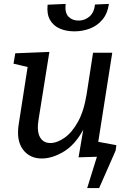

<svg xmlns="http://www.w3.org/2000/svg" viewBox="-20 -799 656 980"><path d="M196 10Q132 11 97 -36Q62 -83 76 -168L121 -457L49 -474L58 -527L232 -534L177 -190Q167 -131 183.5 -100Q200 -69 237 -69Q271 -69 309 -95.5Q347 -122 377.5 -176.5Q408 -231 422 -317L455 -530H553L481 -72L555 -54L547 -1L381 4L405 -137Q363 -60 306 -25.5Q249 9 196 10ZM360 -639Q318 -639 285.5 -653Q253 -667 235.5 -697Q218 -727 223 -775L315 -779Q310 -734 329.5 -714Q349 -694 381 -694Q412 -694 436 -714Q460 -734 465 -776L536 -779Q529 -730 503 -699Q477 -668 439.5 -653.5Q402 -639 360 -639ZM433 -84 574 -58 570 -30 486 161H425L475 0H405Z"/></svg>

Font: Bitter Medium
Style: Italic
Weight: 500
Italic angle: -9°
Designer: Sol Matas, and Bitter project Authors
Foundry: Sol Matas
Version: Version 2.001